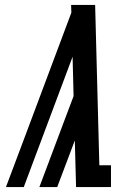

<svg xmlns="http://www.w3.org/2000/svg" viewBox="-20 -755 540 775"><path d="M4 0 71 -178 268 -704 267 -735H364L381 -88H428V0H287L282 -188L211 0H139L234 -253L277 -367L273 -526L76 0Z"/></svg>

Font: Iosevka Slab Semibold
Style: Italic
Weight: 600
Italic angle: -9°
Monospace: yes
Designer: Belleve Invis
Foundry: Belleve Invis
Version: Version 11.1.1; ttfautohint (v1.8.3)